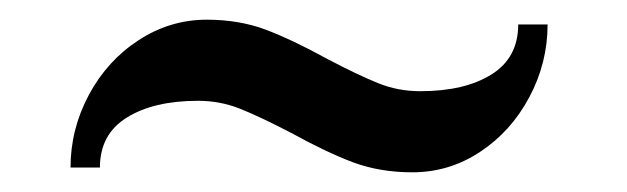

<svg xmlns="http://www.w3.org/2000/svg" viewBox="-20 -378 640 196"><path d="M52 -207Q52 -246.2 70.8 -281.3Q89.6 -316.3 121.7 -337.1Q153.7 -357.9 191.1 -357.9Q224.1 -357.9 251.3 -347.7Q278.5 -337.4 313.8 -318Q345.4 -301.4 365.8 -293.2Q386.1 -284.9 409 -284.9Q454.4 -284.9 481.7 -302Q509 -319 509 -353H539Q539 -313.8 520.3 -278.7Q501.6 -243.7 470 -222.9Q438.5 -202.1 400.9 -202.1Q367.8 -202.1 340.4 -212.3Q313.1 -222.6 277.5 -242.2Q244.4 -259.4 224.5 -267.2Q204.5 -275.1 182.2 -275.1Q136.9 -275.1 109.5 -258Q82 -241 82 -207Z"/></svg>

Font: Space Cowgirl
Style: Regular
Weight: 400
Designer: Valery Marier
Foundry: Valery Marier
Version: Version 1.000